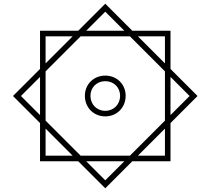

<svg xmlns="http://www.w3.org/2000/svg" viewBox="-20 -803 1136 1036"><path d="M50 -285 196 -139V67H402L548 213L694 67H900V-139L1046 -285L900 -431V-637H694L548 -783L402 -637H196V-431ZM226 -152V-418L415 -607H681L870 -418V-152L681 37H415ZM548 -175C611 -175 658 -223 658 -286C658 -348 611 -395 548 -395C485 -395 438 -348 438 -286C438 -223 485 -175 548 -175ZM548 -205C502 -205 468 -240 468 -286C468 -331 502 -365 548 -365C594 -365 628 -331 628 -286C628 -240 594 -205 548 -205ZM226 -607H372L226 -461ZM870 -607V-461L724 -607ZM724 37 870 -109V37ZM226 -109 372 37H226ZM1003 -285 900 -182V-388ZM445 67H651L548 170ZM93 -285 196 -388V-182ZM548 -740 651 -637H445Z"/></svg>

Font: IBM Plex Arabic ExtraLight
Style: Regular
Weight: 200
Designer: Mike Abbink, Paul van der Laan, Pieter van Rosmalen, Wael Morcos, Khajak Apelian
Foundry: Bold Monday
Version: Version 1.0